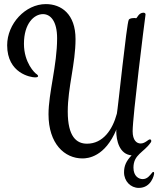

<svg xmlns="http://www.w3.org/2000/svg" viewBox="-20 -714 790 938"><path d="M658 204C719 204 733 141 733 133C733 128 732 126 729 126C727 126 725 127 723 130C712 143 700 161 677 161C658 161 632 147 632 105C632 41 682 31 715 -16C718 -19 719 -22 719 -25C719 -30 717 -33 712 -33C704 -33 689 -13 667 -13C648 -13 628 -28 628 -73C628 -143 685 -602 690 -635L691 -644C691 -649 686 -652 681 -652C657 -652 650 -625 645 -625C642 -625 640 -626 637 -626C616 -626 610 -620 609 -617C599 -602 556 -182 551 -159C530 -80 483 -12 405 -12C354 -12 311 -46 311 -169C311 -287 349 -403 349 -523C349 -646 279 -694 204 -694C104 -694 15 -598 15 -493C15 -355 131 -336 151 -336C161 -336 166 -338 166 -342C166 -346 163 -348 160 -351C150 -356 97 -408 97 -500C97 -600 147 -645 190 -645C226 -645 259 -612 259 -527C259 -395 217 -260 217 -156C217 -12 295 60 383 60C409 60 493 53 549 -82L548 -74C548 -28 563 40 623 45C596 73 586 97 586 128C586 171 618 204 658 204Z"/></svg>

Font: Engagement
Style: Regular
Weight: 400
Designer: Astigmatic (AOETI)
Foundry: Astigmatic (AOETI)
Version: Version 1.000